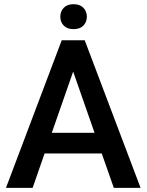

<svg xmlns="http://www.w3.org/2000/svg" viewBox="-20 -905 706 925"><path d="M8.8 0ZM470.2 -165.5H194.8L137.2 0H8.8L277.3 -710.9H388.2L657.2 0H528.3ZM229.5 -265.1H435.5L332.5 -560.1ZM270.5 -824.2Q270.5 -850.1 287.1 -867.4Q303.7 -884.8 334.5 -884.8Q365.2 -884.8 381.8 -867.4Q398.4 -850.1 398.4 -824.2Q398.4 -798.8 381.8 -781.7Q365.2 -764.6 334.5 -764.6Q303.7 -764.6 287.1 -781.7Q270.5 -798.8 270.5 -824.2Z"/></svg>

Font: Roboto Medium
Style: Regular
Weight: 500
Designer: Google
Version: Version 2.134; 2016; ttfautohint (v1.6)